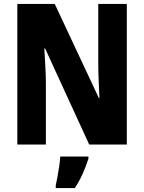

<svg xmlns="http://www.w3.org/2000/svg" viewBox="-20 -734 732 975"><path d="M624 0H433L209 -488H205Q208 -438 210.5 -392Q213 -346 213 -311V0H68V-714H258L482 -236H485Q483 -282 481 -327Q479 -372 479 -406V-714H624ZM429 72Q417 110 400 148Q383 186 360 221H263V208Q267 190 272 163Q277 136 281 108.5Q285 81 286 61H429Z"/></svg>

Font: Noto Sans Lao Condensed ExtraBold
Style: Regular
Weight: 800
Width: 3
Designer: Monotype Design Team
Foundry: Monotype Imaging Inc.
Version: Version 2.003; ttfautohint (v1.8.4.7-5d5b)